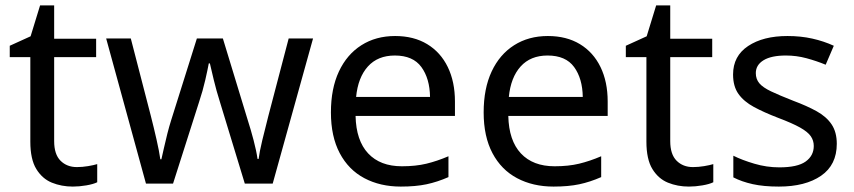

<svg xmlns="http://www.w3.org/2000/svg" viewBox="-20 -679 3155 709"><path d="M264 -62Q284 -62 305 -65.5Q326 -69 339 -73V-6Q325 1 299 5.5Q273 10 249 10Q207 10 171.5 -4.5Q136 -19 114 -55Q92 -91 92 -156V-468H16V-510L93 -545L128 -659H180V-536H335V-468H180V-158Q180 -109 203.5 -85.5Q227 -62 264 -62Z M792 -303Q779 -344 769.5 -383.5Q760 -423 755 -445H751Q747 -423 738 -383.5Q729 -344 715 -302L619 -1H519L372 -537H463L537 -251Q548 -208 558 -164Q568 -120 572 -91H576Q580 -108 585.5 -133Q591 -158 598 -185.5Q605 -213 612 -235L707 -537H803L895 -235Q906 -201 916.5 -161Q927 -121 931 -92H935Q938 -117 948.5 -161Q959 -205 971 -251L1046 -537H1136L987 -1H884Z M1439 -546Q1508 -546 1557.5 -516Q1607 -486 1633.5 -431.5Q1660 -377 1660 -304V-251H1293Q1295 -160 1339.5 -112.5Q1384 -65 1464 -65Q1515 -65 1554.5 -74.5Q1594 -84 1636 -102V-25Q1595 -7 1555 1.5Q1515 10 1460 10Q1384 10 1325.5 -21Q1267 -52 1234.5 -113.5Q1202 -175 1202 -264Q1202 -352 1231.5 -415Q1261 -478 1314.5 -512Q1368 -546 1439 -546ZM1438 -474Q1375 -474 1338.5 -433.5Q1302 -393 1295 -321H1568Q1567 -389 1536 -431.5Q1505 -474 1438 -474Z M2003 -546Q2072 -546 2121.5 -516Q2171 -486 2197.5 -431.5Q2224 -377 2224 -304V-251H1857Q1859 -160 1903.5 -112.5Q1948 -65 2028 -65Q2079 -65 2118.5 -74.5Q2158 -84 2200 -102V-25Q2159 -7 2119 1.5Q2079 10 2024 10Q1948 10 1889.5 -21Q1831 -52 1798.5 -113.5Q1766 -175 1766 -264Q1766 -352 1795.5 -415Q1825 -478 1878.5 -512Q1932 -546 2003 -546ZM2002 -474Q1939 -474 1902.5 -433.5Q1866 -393 1859 -321H2132Q2131 -389 2100 -431.5Q2069 -474 2002 -474Z M2539 -62Q2559 -62 2580 -65.5Q2601 -69 2614 -73V-6Q2600 1 2574 5.5Q2548 10 2524 10Q2482 10 2446.5 -4.5Q2411 -19 2389 -55Q2367 -91 2367 -156V-468H2291V-510L2368 -545L2403 -659H2455V-536H2610V-468H2455V-158Q2455 -109 2478.5 -85.5Q2502 -62 2539 -62Z M3070 -148Q3070 -70 3012 -30Q2954 10 2856 10Q2800 10 2759.5 1Q2719 -8 2688 -24V-104Q2720 -88 2765.5 -74.5Q2811 -61 2858 -61Q2925 -61 2955 -82.5Q2985 -104 2985 -140Q2985 -160 2974 -176Q2963 -192 2934.5 -208Q2906 -224 2853 -244Q2801 -264 2764 -284Q2727 -304 2707 -332Q2687 -360 2687 -404Q2687 -472 2742.5 -509Q2798 -546 2888 -546Q2937 -546 2979.5 -536.5Q3022 -527 3059 -510L3029 -440Q2995 -454 2958 -464Q2921 -474 2882 -474Q2828 -474 2799.5 -456.5Q2771 -439 2771 -409Q2771 -387 2784 -371.5Q2797 -356 2827.5 -341.5Q2858 -327 2909 -307Q2960 -288 2996 -268Q3032 -248 3051 -219.5Q3070 -191 3070 -148Z"/></svg>

Font: Noto Sans Batak
Style: Regular
Weight: 400
Designer: Monotype Design Team
Foundry: Monotype Imaging Inc.
Version: Version 2.002; ttfautohint (v1.8.4.7-5d5b)